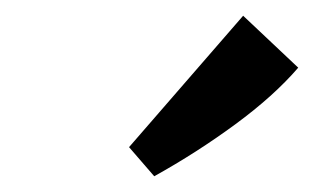

<svg xmlns="http://www.w3.org/2000/svg" viewBox="-20 -687 404 244"><path d="M144 -500 289 -667 359 -601Q328 -565 279 -529Q230 -493 176 -463Z"/></svg>

Font: Rasa
Style: Italic
Weight: 400
Italic angle: -7.10001°
Designer: Anna Giedrys (Yrsa+Rasa design), David Brezina (Yrsa art-direction, Rasa art-direction, design)
Foundry: Rosetta Type Foundry
Version: Version 2.004